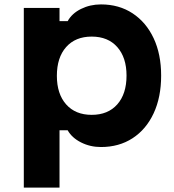

<svg xmlns="http://www.w3.org/2000/svg" viewBox="-20 -651 790 871"><path d="M88 200V-615H250V-555H287Q306 -590 347.5 -610.5Q389 -631 438 -631Q520 -631 581.5 -590.5Q643 -550 677 -477.5Q711 -405 711 -308Q711 -210 677 -137Q643 -64 581.5 -24Q520 16 438 16Q389 16 347.5 -5Q306 -26 287 -60H250V200ZM396 -130Q470 -130 512 -177.5Q554 -225 554 -308Q554 -390 512 -437.5Q470 -485 396 -485Q322 -485 280 -437.5Q238 -390 238 -307Q238 -225 280 -177.5Q322 -130 396 -130Z"/></svg>

Font: Martian Mono SemiExpanded SemiExpanded
Style: Bold
Weight: 700
Width: 6
Monospace: yes
Version: Version 1.000